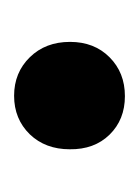

<svg xmlns="http://www.w3.org/2000/svg" viewBox="18 -208 199 275"><g transform="rotate(90 117.5 -70.5)"><path d="M193.8 -70.8Q193.8 -36.1 172.4 -13.7Q150.4 8.8 117.2 8.8Q84 8.8 62 -13.7Q40 -36.1 40 -71.3Q40 -106 62 -127.9Q84 -149.9 117.7 -149.9Q151.4 -149.9 172.9 -127.9Q194.3 -106 193.8 -70.8Z"/></g></svg>

Font: TruenoSBd
Style: Demi
Weight: 600
Designer: Julieta Ulanovsky
Foundry: Julieta Ulanovsky
Version: Version 3.001b